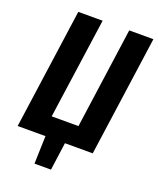

<svg xmlns="http://www.w3.org/2000/svg" viewBox="-155 -785 855 1038"><g transform="rotate(20 272.5 -266.0)"><path d="M448 0H288L266 160H171L176 0H16L113 -692H253L171 -112H325L406 -692H545Z"/></g></svg>

Font: Fira Sans Compressed SemiBold
Style: Italic
Weight: 600
Width: 1
Italic angle: -8°
Designer: bBox Type GmbH & Carrois Corporate GbR & Edenspiekermann AG
Foundry: bBox Type GmbH & Carrois Corporate GbR & Edenspiekermann AG
Version: Version 4.301